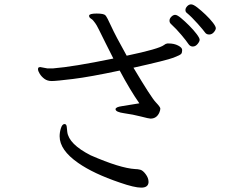

<svg xmlns="http://www.w3.org/2000/svg" viewBox="-20 -816 1040 879"><path d="M660 19Q658 43 626.5 43Q595 43 529 20Q408 -21 338 -70Q253 -129 253 -192Q253 -211 259 -229.5Q265 -248 275 -248H277Q284 -247 285.5 -236Q287 -225 288 -212Q295 -156 395 -105Q530 -46 599 -42Q610 -42 622 -39Q634 -36 647 -18.5Q660 -1 660 16ZM763 -706Q756 -712 756 -721.5Q756 -731 764.5 -739.5Q773 -748 782 -748Q791 -748 808.5 -733.5Q826 -719 846 -699Q866 -679 880 -660.5Q894 -642 894 -634Q894 -626 884.5 -614.5Q875 -603 862.5 -603Q850 -603 842 -615.5Q834 -628 810.5 -656Q787 -684 763 -706ZM388 -745Q390 -754 422.5 -754Q455 -754 462.5 -746Q470 -738 489 -696Q508 -654 560 -561Q708 -592 731 -610Q738 -616 746 -617H753Q777 -617 795.5 -607.5Q814 -598 814 -587Q814 -576 810 -570Q806 -564 774.5 -552Q743 -540 591 -506Q672 -370 693 -348Q714 -326 714 -319Q714 -312 710 -302Q698 -273 669 -273Q662 -273 625.5 -282.5Q589 -292 549 -297.5Q509 -303 509 -316Q509 -326 538 -330L618 -343Q576 -403 528 -493Q392 -464 314.5 -454.5Q237 -445 217 -445Q197 -445 183.5 -455Q170 -465 162 -478Q154 -491 154 -499Q154 -507 159 -508L164 -509L196 -503H224Q314 -510 499 -548Q482 -581 463.5 -618.5Q445 -656 433 -680Q421 -704 416 -710Q411 -716 407.5 -721Q404 -726 396 -731Q388 -736 388 -743ZM834 -758Q829 -762 829 -770.5Q829 -779 837 -787.5Q845 -796 855 -796Q865 -796 883 -782Q901 -768 921 -749Q941 -730 954.5 -712.5Q968 -695 968 -687Q968 -679 959 -668.5Q950 -658 937.5 -658Q925 -658 918.5 -667.5Q912 -677 885 -707.5Q858 -738 834 -758Z"/></svg>

Font: LXGW Bright GB
Style: Regular
Weight: 400
Designer: Christian Thalmann (Catharsis Fonts)
Foundry: LXGW / Christian Thalmann (Catharsis Fonts) / Fontworks Inc.
Version: Version 5.510